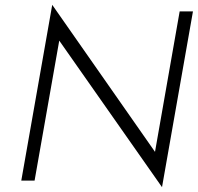

<svg xmlns="http://www.w3.org/2000/svg" viewBox="-20 -747 818 794"><path d="M723 -700H778L650 27L225 -579L123 0H68L196 -727L621 -119Z"/></svg>

Font: Renner* Light
Style: Light Italic
Weight: 300
Italic angle: -10°
Version: Version 003.000 ; ttfautohint (v0.97) -l 8 -r 50 -G 200 -x 1